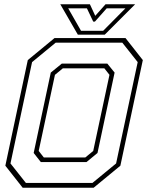

<svg xmlns="http://www.w3.org/2000/svg" viewBox="-20 -878 693 898"><path d="M86 0 5 -103 110 -597 235 -700H567L648 -597L543 -103L418 0ZM185 -141.5H379L416 -172L492 -528L468 -558.5H274L237 -528L161 -172ZM101 -22.5H412.5L523 -113.5L624 -587.5L552 -678.5H240.5L130 -587.5L29 -113.5ZM171 -120 137.5 -162.5 217.5 -538.5 269 -580.5H482L516 -538.5L436 -162.5L384.5 -120ZM344 -716 262 -858H400.5L425.5 -804L473.5 -858H612L470 -716ZM359 -734H462.5L566.5 -839H479L424 -777H416L386.5 -839H299Z"/></svg>

Font: Tourney Thin ExtraLight
Style: Italic
Weight: 250
Italic angle: -12°
Version: Version 1.015